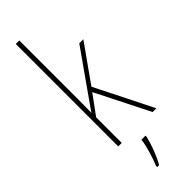

<svg xmlns="http://www.w3.org/2000/svg" viewBox="-322 -773 1007 1007"><g transform="rotate(-45 181.5 -269.5)"><path d="M103 -368V-760H77V0H103V-190L182 -298L332 0H360L199 -321L345 -527H315L141 -280C126 -259 118 -247 102 -224C103 -275 103 -316 103 -368ZM218 70V61H188C184 102 160 178 145 212V221H159C186 175 206 118 218 70Z"/></g></svg>

Font: Noto Sans Kannada Condensed Thin
Style: Regular
Weight: 100
Width: 3
Designer: Jelle Bosma - Monotype Design Team
Foundry: Monotype Imaging Inc.
Version: Version 2.005